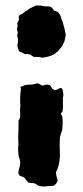

<svg xmlns="http://www.w3.org/2000/svg" viewBox="-20 -649 300 696"><path d="M216 -534Q219 -527 218 -519.5Q217 -512 215 -505Q214 -499 211 -493.5Q208 -488 206 -483Q202 -477 197.5 -472Q193 -467 189 -462Q186 -461 184 -458.5Q182 -456 179 -454Q172 -449 157 -444.5Q142 -440 133 -440Q128 -440 125 -442Q119 -442 113 -442.5Q107 -443 102 -443Q99 -445 95.5 -447Q92 -449 90 -451Q85 -453 79.5 -453Q74 -453 69 -453Q65 -456 59.5 -458.5Q54 -461 49 -463L43 -481Q44 -489 45 -498.5Q46 -508 43 -518Q40 -520 43 -523Q46 -530 43 -537Q40 -544 43 -551Q44 -553 44 -557Q41 -563 44 -568.5Q47 -574 49 -578Q48 -581 48 -584.5Q48 -588 48 -590Q49 -591 49.5 -592.5Q50 -594 52 -595Q60 -597 65.5 -602.5Q71 -608 78 -611Q85 -617 93.5 -621Q102 -625 110 -629Q118 -629 124 -629Q130 -629 136 -627Q139 -626 143 -626Q147 -626 151 -626Q165 -628 173 -615Q175 -610 180 -609Q185 -608 189 -606Q199 -597 202 -583Q204 -577 206.5 -571Q209 -565 210 -559Q212 -553 213.5 -546.5Q215 -540 216 -534ZM210 -304Q208 -298 208 -290.5Q208 -283 208 -275Q209 -268 208 -260.5Q207 -253 207 -246L200 -236Q205 -231 206 -225Q207 -219 207 -212Q207 -205 207 -197.5Q207 -190 206 -182Q205 -175 202 -167Q199 -159 197 -150Q197 -140 196.5 -126.5Q196 -113 197 -100Q198 -81 195 -61.5Q192 -42 183 -25Q183 -17 185 -9.5Q187 -2 189 6Q189 7 188 8.5Q187 10 187 12Q182 19 175 24Q174 24 173 25H169Q158 25 146.5 26.5Q135 28 121 25Q117 23 112.5 20Q108 17 103 15Q99 15 93.5 14.5Q88 14 83 13Q75 4 67 -6Q64 -8 60 -9Q56 -10 52 -12Q45 -17 47 -28Q49 -39 52 -47Q55 -60 51 -72L47 -86Q47 -94 46 -101Q45 -108 46 -115Q47 -125 46.5 -134Q46 -143 46 -153Q47 -167 47 -180.5Q47 -194 47 -207Q47 -212 48 -213Q53 -221 53 -228.5Q53 -236 53 -244Q52 -252 53.5 -260.5Q55 -269 53 -276Q53 -285 53 -293.5Q53 -302 54 -311Q55 -316 55.5 -321.5Q56 -327 54 -334Q63 -338 69.5 -340Q76 -342 82 -342Q86 -342 90.5 -342Q95 -342 99 -343Q109 -345 116 -347Q121 -346 124.5 -343.5Q128 -341 132 -339Q139 -339 146 -342Q153 -343 158.5 -341Q164 -339 167 -331Q168 -330 168.5 -329Q169 -328 170 -327L177 -323Q184 -322 189 -325.5Q194 -329 199 -330Q205 -330 206 -325Q209 -318 210 -304Z"/></svg>

Font: Daruma Drop One
Style: Regular
Weight: 400
Designer: Maniackers Design
Version: Version 1.000